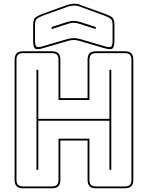

<svg xmlns="http://www.w3.org/2000/svg" viewBox="-20 -1007 799 1037"><path d="M177 -90V-630H187V-365H571V-630H581V-90H571V-355H187V-90ZM260 0Q279 0 287.5 -8.5Q296 -17 296 -36V-258H463V-36Q463 -17 471.5 -8.5Q480 0 499 0H654Q673 0 681.5 -8.5Q690 -17 690 -36V-684Q690 -703 681.5 -711.5Q673 -720 654 -720H499Q480 -720 471.5 -711.5Q463 -703 463 -684V-467H296V-684Q296 -703 287.5 -711.5Q279 -720 260 -720H105Q86 -720 77.5 -711.5Q69 -703 69 -684V-36Q69 -17 77.5 -8.5Q86 0 105 0ZM105 10Q81 10 70 -1Q59 -12 59 -36V-684Q59 -708 70 -719Q81 -730 105 -730H260Q284 -730 295 -719Q306 -708 306 -684V-477H453V-684Q453 -708 464 -719Q475 -730 499 -730H654Q678 -730 689 -719Q700 -708 700 -684V-36Q700 -12 689 -1Q678 10 654 10H499Q475 10 464 -1Q453 -12 453 -36V-248H306V-36Q306 -12 295 -1Q284 10 260 10ZM497 -850 410 -878Q403 -880 395.5 -882Q388 -884 378 -884Q368 -884 360.5 -882Q353 -880 346 -878L259 -850V-861L342 -888Q351 -890 359 -892Q367 -894 378 -894Q389 -894 397 -892Q405 -890 414 -888L497 -861ZM347 -797Q364 -801 378 -801Q392 -801 409 -797L546 -757Q572 -749 580 -755Q588 -761 588 -788V-869Q588 -896 579.5 -904Q571 -912 546 -922L409 -972Q402 -975 394 -976Q386 -977 377 -977Q368 -976 357.5 -974Q347 -972 338 -968L210 -922Q186 -912 177.5 -904Q169 -896 169 -869V-788Q169 -761 177 -755Q185 -749 210 -757ZM213 -747Q180 -737 169.5 -744.5Q159 -752 159 -788V-869Q159 -900 169 -910Q179 -920 207 -931L334 -977Q344 -981 355.5 -983.5Q367 -986 377 -987Q387 -987 396 -986Q405 -985 412 -981L550 -931Q580 -920 589 -910Q598 -900 598 -869V-788Q598 -753 587.5 -745Q577 -737 543 -747L406 -787Q390 -791 378 -791Q366 -791 350 -787Z"/></svg>

Font: Bungee Outline
Style: Regular
Weight: 400
Designer: David Jonathan Ross
Foundry: David Jonathan Ross
Version: Version 1.001;PS 1.0;hotconv 1.0.72;makeotf.lib2.5.5900